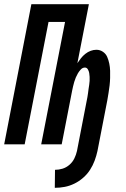

<svg xmlns="http://www.w3.org/2000/svg" viewBox="-34 -690 604 918"><path d="M228 208 229 122Q247 122 265 116.5Q283 111 298 98Q313 85 321.5 67.5Q330 50 334 32L384 -226Q386 -236 387 -245.5Q388 -255 389.5 -265Q391 -275 392.5 -284.5Q394 -294 394.5 -303.5Q395 -313 394.5 -322.5Q394 -332 392.5 -341Q391 -350 386 -358.5Q381 -367 372 -367Q361 -367 352.5 -358Q344 -349 338.5 -339.5Q333 -330 328.5 -319.5Q324 -309 321 -298.5Q318 -288 315.5 -277.5Q313 -267 311 -257L261 0H163L277 -585H198L84 0H-14L116 -670H391L336 -388Q344 -400 353 -411.5Q362 -423 374 -432.5Q386 -442 399.5 -447Q413 -452 427 -452Q444 -452 458 -442.5Q472 -433 478.5 -418Q485 -403 488.5 -386Q492 -369 492.5 -352Q493 -335 492.5 -317Q492 -299 490 -281.5Q488 -264 485 -246Q482 -228 479 -210L432 32Q427 55 418.5 78Q410 101 396.5 122Q383 143 363.5 160Q344 177 321.5 188Q299 199 275.5 203.5Q252 208 228 208Z"/></svg>

Font: Lode Dark
Style: Bold Italic
Weight: 700
Italic angle: -11°
Monospace: yes
Designer: Belleve Invis
Foundry: Belleve Invis
Version: Version 29.2.0; ttfautohint (v1.8.3)